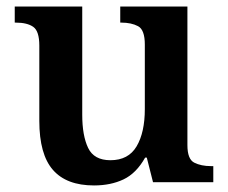

<svg xmlns="http://www.w3.org/2000/svg" viewBox="-20 -556 695 586"><path d="M267 10Q183 10 141.5 -37.5Q100 -85 100 -187V-417Q100 -461 81.5 -474Q63 -487 28 -487H25V-536H231V-206Q231 -142 249 -104.5Q267 -67 317 -67Q372 -67 397 -109.5Q422 -152 422 -223V-420Q422 -465 401.5 -476Q381 -487 350 -487H347V-536H552V-113Q552 -70 573 -59.5Q594 -49 624 -49H631V0H447L428 -75H423Q396 -27 357 -8.5Q318 10 267 10Z"/></svg>

Font: Noto Serif Malayalam SemiBold
Style: Regular
Weight: 600
Designer: Indian type Foundry, Jelle Bosma, Monotype Design Team
Foundry: Monotype Imaging Inc.
Version: Version 2.104; ttfautohint (v1.8.4.7-5d5b)